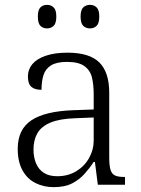

<svg xmlns="http://www.w3.org/2000/svg" viewBox="-20 -761 582 791"><path d="M201 10Q160 10 126 -7Q92 -24 72.5 -59.5Q53 -95 53 -148Q53 -228 109.5 -265.5Q166 -303 283 -307L366 -310V-372Q366 -411 359 -441Q352 -471 328 -488.5Q304 -506 256 -506Q213 -506 190 -491.5Q167 -477 159 -451Q151 -425 151 -391Q123 -391 109 -403.5Q95 -416 95 -446Q95 -475 113.5 -497Q132 -519 169 -531.5Q206 -544 258 -544Q349 -544 389.5 -503.5Q430 -463 430 -379V-112Q430 -80 435 -62.5Q440 -45 453 -38.5Q466 -32 491 -32H495V0H383L371 -94H366Q350 -69 328.5 -45Q307 -21 277 -5.5Q247 10 201 10ZM216 -35Q260 -35 294 -55.5Q328 -76 347 -110Q366 -144 366 -181V-277L292 -274Q226 -272 188 -256Q150 -240 134 -212Q118 -184 118 -145Q118 -113 128.5 -88Q139 -63 160.5 -49Q182 -35 216 -35ZM351 -644Q334 -644 323 -654.5Q312 -665 312 -693Q312 -720 323 -730.5Q334 -741 351 -741Q367 -741 378 -730.5Q389 -720 389 -693Q389 -665 378 -654.5Q367 -644 351 -644ZM174 -644Q157 -644 146.5 -654.5Q136 -665 136 -693Q136 -720 146.5 -730.5Q157 -741 174 -741Q190 -741 201 -730.5Q212 -720 212 -693Q212 -665 201 -654.5Q190 -644 174 -644Z"/></svg>

Font: Noto Serif Gujarati Light
Style: Regular
Weight: 300
Version: Version 2.102